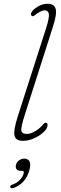

<svg xmlns="http://www.w3.org/2000/svg" viewBox="-20 -737 322 1015"><path d="M261 -599.5 109 -123.5Q91 -67 92.8 -48Q94.5 -29 122 -29Q143 -29 168.8 -45.2Q194.5 -61.5 208.5 -80Q214.5 -88 221 -88Q231.5 -88 231.5 -76Q231.5 -58.5 211 -39Q190.5 -19.5 160.5 -6Q130.5 7.5 101.5 7.5Q62.5 7.5 56.5 -20.2Q50.5 -48 74 -122L222.5 -584Q242 -645 238.2 -663.8Q234.5 -682.5 215.5 -682.5Q199.5 -682.5 173.5 -663.5Q168 -659.5 161.5 -654.5Q155 -649.5 149 -652.5Q145.5 -654 144 -659.8Q142.5 -665.5 147.5 -673.5Q156 -687.5 180 -702.2Q204 -717 233 -717Q264.5 -717 273.5 -692Q282.5 -667 261 -599.5ZM88.5 166Q73.5 166 67.2 156.8Q61 147.5 64.5 134.5Q68 120 80.8 110.8Q93.5 101.5 109 101.5Q126.5 101.5 135.2 114.8Q144 128 135.5 162Q126 199 102.5 223.8Q79 248.5 49.5 257Q36 260.5 34 252Q33 242.5 46 238.5Q68 231.5 84.2 215Q100.5 198.5 105 180Q109 166 96.5 166Z"/></svg>

Font: Fraunces 9pt SuperSoft Thin
Style: Italic
Weight: 100
Italic angle: -16°
Version: Version 1.000;[0bf87f6ff]